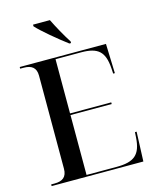

<svg xmlns="http://www.w3.org/2000/svg" viewBox="-134 -1021 899 1112"><g transform="rotate(-15 315.5 -465.5)"><path d="M348 -771H358V-781C330 -824 296 -886 274 -931H173V-921C204 -886 293 -812 348 -771ZM35 0H585L592 -177H582L580 -144C573 -44 534 -10 427 -10H247V-369H494V-379H247V-704H400C502 -704 539 -670 546 -570L548 -537H558L552 -714H35V-704H56C103 -704 130 -685 130 -637V-79C130 -29 103 -10 56 -10H35Z"/></g></svg>

Font: Noto Serif Display Medium
Style: Regular
Weight: 500
Designer: Monotype Design Team
Foundry: Monotype Imaging Inc.
Version: Version 2.009